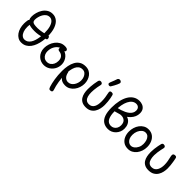

<svg xmlns="http://www.w3.org/2000/svg" viewBox="179 -2137 3714 3714"><g transform="rotate(45 2036.0 -279.5)"><path d="M279 13Q229 13 188.5 -10.5Q148 -34 119 -75Q90 -116 74.5 -170.5Q59 -225 59 -288Q59 -309 61 -330Q63 -351 67 -378Q69 -395 80 -404Q91 -413 110 -413Q129 -413 142.5 -403.5Q156 -394 156 -378Q156 -352 153 -330Q150 -308 150 -288Q150 -218 168 -170Q186 -122 216 -97Q246 -72 282 -72Q322 -72 353 -91.5Q384 -111 406.5 -145.5Q429 -180 443 -226Q457 -272 464 -324.5Q471 -377 471 -432Q471 -537 451 -602Q431 -667 398 -697.5Q365 -728 325 -728Q282 -728 250 -704.5Q218 -681 197 -644Q176 -607 165.5 -565.5Q155 -524 155 -488Q155 -455 168.5 -438Q182 -421 215.5 -414.5Q249 -408 309 -408Q338 -408 371 -412.5Q404 -417 436.5 -423.5Q469 -430 498 -437.5Q527 -445 547 -452Q570 -460 581.5 -445.5Q593 -431 595 -412Q597 -402 594 -392.5Q591 -383 580 -378Q555 -367 508.5 -354.5Q462 -342 408 -333.5Q354 -325 305 -325Q249 -325 204.5 -332.5Q160 -340 129.5 -358Q99 -376 83 -407.5Q67 -439 67 -487Q67 -539 82.5 -595.5Q98 -652 129.5 -701Q161 -750 209.5 -781Q258 -812 323 -812Q393 -812 446.5 -769Q500 -726 530.5 -640.5Q561 -555 561 -428Q561 -366 551 -303Q541 -240 520 -183Q499 -126 466 -82Q433 -38 386.5 -12.5Q340 13 279 13Z M978 -532Q995 -526 1003 -515Q1011 -504 1011 -492Q1011 -475 996.5 -462.5Q982 -450 965 -452Q960 -453 949 -454.5Q938 -456 927 -456Q888 -456 849 -427Q810 -398 784.5 -346Q759 -294 759 -226Q759 -188 774 -153Q789 -118 820 -95.5Q851 -73 898 -73Q940 -73 973 -95.5Q1006 -118 1025 -157.5Q1044 -197 1044 -248Q1044 -310 1012.5 -345.5Q981 -381 926 -388Q905 -390 893 -400Q881 -410 881 -426Q881 -449 893 -458.5Q905 -468 934 -468Q977 -468 1014 -449Q1051 -430 1078.5 -398Q1106 -366 1121.5 -325.5Q1137 -285 1137 -243Q1137 -171 1104.5 -113Q1072 -55 1017 -21Q962 13 893 13Q851 13 810.5 -3Q770 -19 738 -50Q706 -81 687 -125.5Q668 -170 668 -226Q668 -283 686.5 -338.5Q705 -394 739 -439Q773 -484 820.5 -511Q868 -538 926 -538Q939 -538 952 -537Q965 -536 978 -532Z M1329 271Q1308 271 1299 258.5Q1290 246 1283 226Q1260 155 1244 56.5Q1228 -42 1228 -159Q1228 -235 1241.5 -304Q1255 -373 1285 -427.5Q1315 -482 1365.5 -513.5Q1416 -545 1491 -545Q1547 -545 1588.5 -523.5Q1630 -502 1657.5 -465.5Q1685 -429 1699 -384.5Q1713 -340 1713 -294Q1713 -240 1696 -188Q1679 -136 1646.5 -93.5Q1614 -51 1569 -25.5Q1524 0 1467 0Q1421 0 1386.5 -13Q1352 -26 1327.5 -55.5Q1303 -85 1286 -133Q1277 -159 1279 -183Q1281 -207 1289.5 -223Q1298 -239 1308 -239Q1318 -239 1324 -233.5Q1330 -228 1331 -220Q1344 -152 1380 -118.5Q1416 -85 1460 -85Q1499 -85 1529 -104Q1559 -123 1579.5 -153.5Q1600 -184 1610.5 -219.5Q1621 -255 1621 -289Q1621 -333 1606 -372Q1591 -411 1562 -436Q1533 -461 1489 -461Q1441 -461 1408.5 -437Q1376 -413 1356 -369.5Q1336 -326 1327 -268.5Q1318 -211 1318 -143Q1318 -58 1333 37.5Q1348 133 1376 215Q1385 241 1373 256Q1361 271 1329 271Z M2047 16Q1983 16 1941 -6.5Q1899 -29 1874.5 -68Q1850 -107 1839.5 -157Q1829 -207 1829 -261Q1829 -295 1832 -335Q1835 -375 1841 -418Q1847 -461 1857 -504Q1862 -527 1873 -537Q1884 -547 1900 -547Q1918 -547 1930.5 -540Q1943 -533 1948.5 -521Q1954 -509 1950 -493Q1941 -457 1934 -416Q1927 -375 1923.5 -336.5Q1920 -298 1920 -267Q1920 -207 1932.5 -162.5Q1945 -118 1973.5 -93.5Q2002 -69 2050 -69Q2089 -69 2115.5 -86Q2142 -103 2158 -132.5Q2174 -162 2180.5 -199.5Q2187 -237 2187 -278Q2187 -338 2180 -385.5Q2173 -433 2165.5 -465Q2158 -497 2158 -510Q2158 -531 2170 -538.5Q2182 -546 2202 -546Q2222 -546 2233 -538.5Q2244 -531 2248 -515Q2256 -489 2263 -450Q2270 -411 2274.5 -366Q2279 -321 2279 -276Q2279 -224 2267.5 -172.5Q2256 -121 2229.5 -78.5Q2203 -36 2158.5 -10Q2114 16 2047 16Z M2073 -600Q2057 -600 2043.5 -614Q2030 -628 2042 -658Q2048 -673 2057.5 -697Q2067 -721 2077.5 -748Q2088 -775 2095 -799Q2100 -813 2112.5 -821.5Q2125 -830 2138 -830Q2153 -830 2165.5 -823.5Q2178 -817 2185 -805.5Q2192 -794 2188 -778Q2183 -760 2170 -731.5Q2157 -703 2140 -672Q2123 -641 2107 -616Q2101 -606 2092.5 -603Q2084 -600 2073 -600Z M2648 11Q2570 11 2516 -25.5Q2462 -62 2434 -138Q2406 -214 2406 -334Q2406 -440 2425.5 -527.5Q2445 -615 2483 -678Q2521 -741 2576 -775Q2631 -809 2702 -809Q2742 -809 2782 -793.5Q2822 -778 2848.5 -742Q2875 -706 2875 -643Q2875 -596 2856 -551Q2837 -506 2800 -466.5Q2763 -427 2707 -395L2700 -426Q2756 -422 2794.5 -395Q2833 -368 2853 -324Q2873 -280 2873 -222Q2873 -175 2855.5 -133Q2838 -91 2807.5 -58.5Q2777 -26 2736 -7.5Q2695 11 2648 11ZM2649 -74Q2684 -74 2714 -92Q2744 -110 2762.5 -143.5Q2781 -177 2781 -221Q2781 -290 2745 -325Q2709 -360 2647 -360Q2640 -360 2631 -359.5Q2622 -359 2613 -357Q2570 -344 2527 -332.5Q2484 -321 2440 -310Q2432 -308 2425.5 -309.5Q2419 -311 2414.5 -319.5Q2410 -328 2409 -347Q2408 -364 2412.5 -379Q2417 -394 2430 -396Q2455 -401 2491.5 -409.5Q2528 -418 2567 -429Q2610 -443 2649.5 -461.5Q2689 -480 2719.5 -504.5Q2750 -529 2768 -560Q2786 -591 2786 -630Q2786 -663 2773.5 -684Q2761 -705 2741 -715Q2721 -725 2697 -725Q2648 -725 2610.5 -696Q2573 -667 2547.5 -615.5Q2522 -564 2509.5 -496.5Q2497 -429 2497 -352Q2497 -253 2514 -192Q2531 -131 2564.5 -102.5Q2598 -74 2649 -74Z M2971 -246Q2971 -300 2987 -353Q3003 -406 3034.5 -449Q3066 -492 3111 -518Q3156 -544 3213 -544Q3285 -544 3334.5 -508Q3384 -472 3409.5 -412.5Q3435 -353 3435 -282Q3435 -223 3417 -170.5Q3399 -118 3367 -77.5Q3335 -37 3291 -14Q3247 9 3194 9Q3118 9 3068.5 -27Q3019 -63 2995 -121Q2971 -179 2971 -246ZM3064 -245Q3064 -191 3082 -153Q3100 -115 3129 -95Q3158 -75 3189 -75Q3229 -75 3263.5 -102Q3298 -129 3320 -174Q3342 -219 3342 -272Q3342 -322 3328.5 -364.5Q3315 -407 3287 -433Q3259 -459 3217 -459Q3175 -459 3140.5 -430Q3106 -401 3085 -352.5Q3064 -304 3064 -245Z M3766 20Q3705 20 3663 -1.5Q3621 -23 3596.5 -61Q3572 -99 3561 -150Q3550 -201 3550 -261Q3550 -306 3555.5 -352.5Q3561 -399 3569 -441Q3577 -483 3585 -513Q3590 -529 3600 -537Q3610 -545 3626 -545Q3655 -545 3668 -529.5Q3681 -514 3675 -491Q3669 -468 3661 -429Q3653 -390 3647 -346Q3641 -302 3641 -264Q3641 -210 3652.5 -164.5Q3664 -119 3692 -92Q3720 -65 3769 -65Q3811 -65 3839 -83.5Q3867 -102 3883.5 -132Q3900 -162 3907.5 -198.5Q3915 -235 3915 -271Q3915 -325 3906.5 -371.5Q3898 -418 3889.5 -453Q3881 -488 3881 -507Q3881 -533 3896 -542Q3911 -551 3933 -551Q3957 -551 3966 -540Q3975 -529 3979 -504Q3985 -475 3991.5 -435.5Q3998 -396 4002.5 -352.5Q4007 -309 4007 -266Q4007 -223 3996.5 -173Q3986 -123 3959.5 -79.5Q3933 -36 3886 -8Q3839 20 3766 20Z"/></g></svg>

Font: Playpen Sans
Style: Regular
Weight: 400
Designer: Laura Meseguer, Veronika Burian, José Scaglione, Kostas Bartsokas, Vera Evstafieva, Tom Grace, Yorlmar Campos
Foundry: TypeTogether
Version: Version 2.000